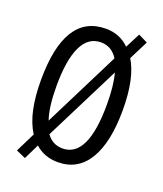

<svg xmlns="http://www.w3.org/2000/svg" viewBox="-146 -850 842 993"><g transform="rotate(20 275.0 -353.0)"><path d="M501 -358Q501 -180 443.5 -85Q386 10 276 10Q202 10 151 -36L110 48L58 25L111 -82Q79 -133 64.5 -201.5Q50 -270 50 -359Q50 -724 276 -724Q353 -724 405 -672L447 -754L498 -729L445 -624Q501 -533 501 -358ZM136 -358Q136 -243 159 -176L369 -595Q335 -649 276 -649Q206 -649 171 -575Q136 -501 136 -358ZM414 -358Q414 -461 396 -527L187 -111Q220 -65 275 -65Q414 -65 414 -358Z"/></g></svg>

Font: Noto Sans Ethiopic ExtraCondensed
Style: Regular
Weight: 400
Width: 2
Designer: Monotype Design Team
Foundry: Monotype Imaging Inc.
Version: Version 2.102; ttfautohint (v1.8.4.7-5d5b)